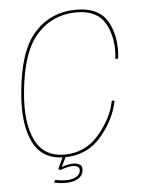

<svg xmlns="http://www.w3.org/2000/svg" viewBox="-52 -640 599 791"><g transform="rotate(-5 248.0 -244.5)"><path d="M192.5 4Q287 4 345.8 -66.2Q404.5 -136.5 417.5 -211H406Q393.5 -141.5 336.8 -74.2Q280 -7 193 -7Q108 -7 72.5 -79.5Q37 -152 49 -276.5Q64 -443 129.2 -514.8Q194.5 -586.5 293 -586.5Q380 -586.5 412.8 -525.5Q445.5 -464.5 436 -381.5H447.5Q458 -469.5 422.8 -533.5Q387.5 -597.5 293 -597.5Q188 -597.5 120.2 -523Q52.5 -448.5 37.5 -276.5Q25.5 -146 63 -71Q100.5 4 192.5 4ZM188 109.5Q201.5 109.5 214 107Q226.5 104.5 236.5 99.2Q246.5 94 253 85.5Q259.5 77 261 65.5Q264 47.5 253 40.2Q242 33 225.5 33Q211.5 33 195.5 37Q179.5 41 172 45.5L171 55Q184.5 49.5 198.2 46.2Q212 43 223 43Q236 43 244 48.8Q252 54.5 249.5 66.5Q246.5 81.5 231 90Q215.5 98.5 190 98.5Q176.5 98.5 165.5 97Q154.5 95.5 146 93.5L139.5 104Q148.5 106 160.8 107.8Q173 109.5 188 109.5ZM171 55 198 0H185.5L162 50Z"/></g></svg>

Font: Anybody UltraCondensed Thin Thin
Style: Italic
Weight: 250
Italic angle: -10°
Version: Version 1.111